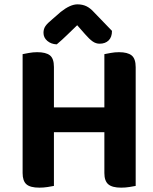

<svg xmlns="http://www.w3.org/2000/svg" viewBox="-20 -856 703 883"><path d="M84 -415H228V-1Q218 1 199.5 4Q181 7 161 7Q119 7 101.5 -8.5Q84 -24 84 -60ZM228 -240H84V-607Q94 -609 113 -612.5Q132 -616 151 -616Q191 -616 209.5 -601.5Q228 -587 228 -548ZM460 -415H604V-1Q594 1 575.5 4Q557 7 537 7Q496 7 478 -8.5Q460 -24 460 -60ZM604 -240H460V-607Q470 -609 489 -612.5Q508 -616 527 -616Q567 -616 585.5 -601Q604 -586 604 -547ZM542 -248H150V-362H542ZM335 -740Q313 -719 289.5 -696Q266 -673 241 -652Q215 -653 197.5 -668Q180 -683 180 -705Q180 -723 189 -736Q198 -749 220 -767L259 -801Q303 -836 336 -836Q359 -836 377 -827.5Q395 -819 413 -799L495 -714Q495 -685 479.5 -670Q464 -655 438 -655Q421 -655 406 -665.5Q391 -676 371 -699Z"/></svg>

Font: BalooTamma2Bold
Style: Bold
Weight: 700
Designer: Divya Kowshik, Shuchita Grover and Ek Type
Foundry: Ek Type
Version: Version 1.700